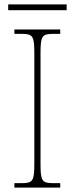

<svg xmlns="http://www.w3.org/2000/svg" viewBox="-20 -847 339 867"><path d="M17 -801H281V-827H17ZM45 0H252V-20H219C169 -20 163 -31 163 -108V-606C163 -683 169 -694 219 -694H252V-714H45V-694H79C129 -694 135 -683 135 -606V-108C135 -31 129 -20 79 -20H45Z"/></svg>

Font: Noto Serif Sinhala SemiCondensed Thin
Style: Regular
Weight: 100
Width: 4
Designer: Jelle Bosma - Monotype Design Team
Foundry: Monotype Imaging Inc.
Version: Version 2.007